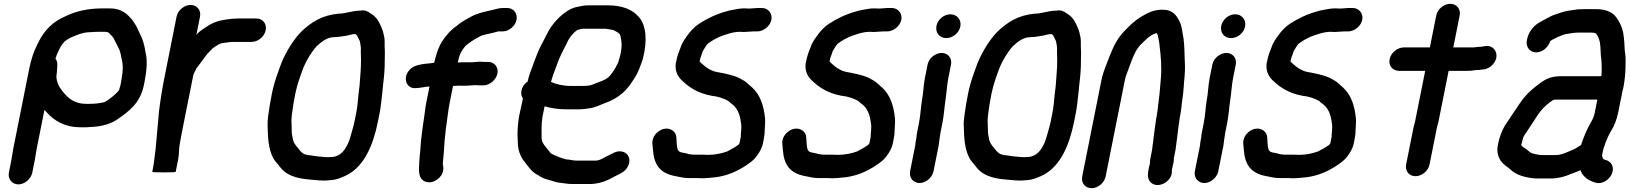

<svg xmlns="http://www.w3.org/2000/svg" viewBox="-20 -779 8560 1008"><path d="M40 60 26.6 127C20.1 160 43.2 189 76.3 189C109.3 189 143.1 160 149.6 127L163 60C166.2 44 168.4 22.9 172 5L213.3 -202C217.1 -197.3 221.5 -192.7 226.5 -188C262.3 -147.9 317.4 -111 400.2 -111C422.7 -109.7 447.5 -111.6 468.6 -113C517.5 -116 559.6 -128.8 592.9 -150C654.4 -192.4 716.2 -236.7 735.1 -331L739.3 -352C750.7 -409.2 754.6 -464.5 743.8 -505C741.6 -521.9 737.4 -541.4 733 -556L725.4 -578C719.5 -590.6 712.6 -605.3 706.6 -619C699.2 -636.8 687.5 -656.2 677 -671C651.5 -702.9 619.7 -735 557.7 -735H519.7C442.9 -735 380.1 -721 324.5 -694C263.1 -668.9 215.1 -623.8 184.2 -562L175.8 -545C157.1 -510 142.6 -464 133.4 -418L49.2 4C45.4 23 43.4 43 40 60ZM495.2 -612H533.2C535.8 -612 538.4 -611.7 541 -611C549.5 -611 555.6 -602.7 560.2 -597C568.6 -589.6 575.4 -581.8 580 -571C587.6 -558.3 593.7 -542.3 600.8 -530L607.8 -515C610.3 -504.4 614.4 -496.5 615.6 -484L620.8 -460C626.7 -436 625.4 -402.7 619.1 -371C618.4 -364.3 617.5 -358 616.3 -352L612.1 -331C611.3 -327 610.2 -323.3 608.9 -320C608.1 -316 607 -312 605.5 -308C605.4 -307.3 604.8 -306.3 603.9 -305C603.3 -301.8 596.6 -296 594.7 -294L584.7 -284C578.5 -277.5 556.9 -261 551.3 -257L539.7 -249C535.5 -245.5 530.1 -244.2 525.3 -242C504.7 -237.1 479 -234 454.7 -234C445.9 -233.3 437.6 -233.3 429.7 -234C391.2 -234 359.6 -248.8 340.1 -266C323.7 -281.1 313 -292.8 300.1 -311C286.1 -328.4 279 -348.9 275.7 -374C277.5 -383.3 277.6 -394.2 278.9 -405L280.8 -435C282.3 -449 279 -461 271 -471C275.9 -487.1 280.6 -497.8 287 -511L295.4 -528C302.8 -543.2 309 -550.2 320.2 -562C330 -570.1 343.1 -577.9 354.4 -583C383.9 -595.5 415.7 -610 453.8 -610C466.4 -611.1 482.6 -612 495.2 -612Z M907.1 -692 843.3 -372C831.2 -311.6 821.5 -249.1 814.7 -194C809.8 -131.6 803 -71.7 798.2 -11C798.5 -9 798.4 -7 798 -5C792.4 33.8 789.8 71.3 782.2 109L779.4 123C779 125 799.2 126 839.8 126C881.2 126 902 125 902.4 123L915.2 59C921.2 29.3 918.2 4.1 924.4 -27C927.2 -44.3 930.4 -62 934 -80L994.7 -384C996.6 -393.8 1009.8 -414.7 1010.8 -420C1012.6 -422 1014.8 -424.7 1017.4 -428C1035.2 -452.3 1044.5 -463.1 1061.2 -487C1074 -503.9 1084.5 -511.8 1098.2 -527C1111.7 -534.9 1121.8 -543.2 1132.4 -548C1145.8 -554.1 1163.3 -555.1 1180.2 -557L1192.6 -559H1300.6C1334.7 -559 1368.1 -586.5 1374.9 -620.5C1381.7 -654.5 1359.3 -682 1325.2 -682H1230.2C1222.8 -682 1215.8 -681.7 1209 -681C1201.6 -681 1194.2 -680.3 1186.6 -679L1170.2 -677C1163.9 -675.7 1157.7 -674.7 1151.6 -674C1123.7 -669.8 1099.2 -659.4 1077.2 -647L1049.6 -629C1034 -618.2 1019.2 -607.7 1011 -596L1030.1 -692C1036.8 -725.3 1014.3 -753 980.8 -753C947.4 -753 913.8 -725.3 907.1 -692Z M1755.1 -707C1671.4 -698.8 1616.6 -664.4 1565 -616C1523.9 -576.3 1482.8 -509.8 1457.6 -449L1440.1 -401C1427.2 -364.7 1415.6 -328.8 1407.1 -286C1403 -265.3 1399.2 -245 1395.9 -225C1390.9 -186.2 1383.1 -151 1384.8 -119C1386.2 -54.6 1389.6 2.2 1412.6 47C1420.2 63.2 1430.3 72.9 1440.8 86L1454.4 103C1480.6 135.7 1524.3 153.7 1580.9 161C1616.6 163.8 1646.8 169 1685.3 169C1695.4 168.3 1704.9 167.7 1713.7 167C1749.3 165 1778.2 151.4 1805.4 138C1892.1 90.5 1939 -15 1963.9 -140L1972.9 -185C1979.7 -219 1982.9 -257 1986.7 -289L1991.7 -339C1997.2 -383 2000.3 -419.8 1999.8 -460C1999.8 -483.1 2001.5 -503.4 1999.8 -525C1998.3 -544.9 2000.8 -562.7 1998 -581C1993.1 -600.3 1991.5 -617.3 1983.4 -633C1972.3 -659.1 1962.6 -680.8 1939.5 -699C1919.8 -711.8 1902.3 -730.3 1870.3 -723H1868.3C1828.7 -723 1794 -707 1755.1 -707ZM1845.8 -600C1847.8 -598.4 1852.5 -595.4 1854.4 -593C1859.8 -582.5 1863.3 -573.6 1868.6 -564C1871 -556 1871.9 -547 1873.4 -538C1876.1 -524.7 1873.2 -509.5 1874.6 -494C1876.6 -455.1 1874.3 -410.9 1870.5 -368L1867.5 -328L1861.3 -277C1859.2 -248.9 1856 -215.2 1849.9 -185L1840.9 -140C1838.4 -127.3 1835.3 -115 1831.6 -103C1824.4 -78.7 1817.5 -48 1807.2 -26C1789.2 11.2 1769.8 38.3 1728 45C1721.3 45 1713.9 45.3 1705.8 46H1689.8C1669 43.9 1640.2 41.9 1619.4 38C1604.8 36.3 1585 34.5 1573.4 28C1561.2 20.1 1553.2 10.6 1545.2 -1C1530.6 -16.7 1518.4 -33 1515.8 -59C1511.8 -75.2 1511.4 -83.8 1511.2 -106C1510.4 -131.8 1508.6 -150.1 1512.7 -179C1516.3 -210.6 1522.8 -249.5 1529.9 -285C1540.7 -338.9 1557.1 -381.1 1574.2 -427C1590.2 -464.9 1618.2 -510.7 1643.2 -537C1666.2 -557.9 1695.8 -584 1734.6 -584C1756.7 -584 1780.4 -588.9 1801.2 -592C1813.9 -595.3 1831.2 -600 1843.8 -600Z M2340.5 -238 2358.5 -328C2370.8 -328 2387.4 -330 2399.7 -329H2428.7C2444.7 -329 2459.9 -332 2474.3 -332C2481.5 -331.3 2488.4 -331 2495.1 -331H2518.1C2551.1 -331 2584.9 -360 2591.5 -393C2598.1 -426 2575.7 -454 2542.6 -454H2519.6C2515 -454 2510 -454.3 2504.8 -455C2489.5 -456 2471 -452 2453.2 -452H2425.2C2414.7 -452.7 2403 -452.3 2390 -451H2383C2384 -455.7 2385.2 -460.3 2386.8 -465C2393.3 -497.3 2406.7 -518 2423.2 -537C2432.1 -546.3 2443.1 -553.5 2454 -561C2469.7 -572.7 2490.4 -582.1 2507.2 -592C2532.7 -600 2568.6 -605.6 2595.6 -614H2618.6C2651.6 -614 2685.2 -642 2691.8 -675C2698.3 -708 2676.2 -737 2643.1 -737H2619.1C2601.1 -737 2583.4 -731.1 2566.1 -727C2522.8 -716.7 2490.2 -711.3 2454.1 -692C2431.3 -679.8 2414.5 -670.9 2394 -656C2372.2 -639.1 2353.4 -626.4 2335 -606L2313.8 -580C2294.3 -554.4 2282.6 -530 2272 -496L2265.6 -474C2263.5 -466.7 2261.6 -459 2260 -451L2259.8 -450C2253.3 -448.7 2236.2 -446 2231 -446C2192.2 -442.2 2154 -437.9 2130.3 -412.5C2103 -383.1 2105.6 -345.2 2126.8 -327C2145.5 -311 2168.3 -316.2 2195.9 -320L2208.3 -322C2210.4 -322.7 2212.5 -323 2214.5 -323C2219.9 -323.7 2226.7 -324.3 2234.9 -325L2217.5 -238C2214.8 -224.7 2212.9 -211.3 2211.5 -198C2201.5 -126.8 2189.1 -52.2 2186.4 13C2184.2 38.1 2181.6 51.7 2181 75C2178.1 118.8 2177 157.2 2208.1 172.5C2241.6 188.9 2278.4 168.1 2295.4 143C2309.2 122.7 2309.8 99.3 2304.6 82C2308.7 41 2311.8 1.1 2314.2 -41L2319 -85C2319.8 -99 2321.4 -112.3 2324 -125C2329.9 -163.8 2332.8 -199.4 2340.5 -238Z M2953.4 58C2923.2 50.1 2894.8 38.8 2871.8 26L2839 -15C2833.1 -22.3 2830.9 -28.2 2826.4 -37C2822.9 -48.7 2823.2 -63.7 2823.4 -82C2822.7 -119.3 2823.3 -152.7 2834.3 -197L2839.1 -221C2871.3 -211.3 2911.4 -205 2952.9 -205H3018.9C3037.4 -205 3054.6 -206.9 3070.9 -210C3102.1 -212.8 3130.5 -228.4 3156.5 -238C3190.1 -249.7 3217.3 -264.5 3243.1 -286C3272.1 -308.8 3291.4 -338.3 3311.9 -370C3330.8 -398.9 3341.5 -430.4 3354.4 -468C3379.4 -563.4 3373.8 -646.2 3332.9 -691C3300.7 -728.3 3247.7 -751 3171.9 -751H3064.9C3052.9 -751 3040.3 -749.3 3026.9 -746L3006.1 -742C2990.8 -738.7 2974.7 -731.7 2957.9 -721C2920.8 -696.8 2887.8 -662.5 2863.2 -622C2849.5 -599.2 2835.1 -566.1 2821.2 -542C2807.7 -516.7 2796.5 -487.7 2785.2 -457C2773.6 -421.6 2757.8 -389.8 2750.1 -351C2732.3 -339 2721.5 -323.3 2717.7 -304C2714.5 -288 2717 -274 2725.3 -262L2722.7 -249C2718.4 -231 2714.8 -214.3 2711.7 -199C2694.8 -128.9 2695.3 -67.8 2699.6 -13C2702.1 13.8 2709.9 30.4 2719.2 49C2726.4 62.6 2738.6 75.1 2747.4 88L2761 105C2766.9 112.3 2772.7 118.3 2778.4 123C2788.3 132.7 2804.3 139.3 2816.5 148C2830.4 156.4 2848 162.5 2866.7 167C2886 172.1 2900.4 179.5 2923.9 181C2943.5 183.2 2960.3 187 2981.7 187H3084.7C3098.3 187 3115.1 182.8 3127.9 181C3153.8 174.8 3186 159.7 3207.7 147C3210.7 145 3213.3 143.7 3215.5 143C3240.6 131.5 3263.7 120 3276.7 94C3303.9 39.5 3254.3 -2.5 3202.4 23C3189.1 30.8 3174.3 36 3160.2 44C3147.2 51 3127.4 64 3109.2 64H3003.2C2987.1 64 2970.4 58 2953.4 58ZM3040.4 -628H3160.4C3167.4 -626.7 3172.9 -625.8 3176.9 -625.5C3185.9 -624.7 3194.7 -621.2 3203.8 -620L3204.6 -619L3220.8 -610C3224.9 -607.3 3228.9 -604 3232.8 -600C3233.7 -598 3234.7 -596.3 3235.8 -595C3238.9 -587.2 3240.2 -572 3241.8 -565C3245.4 -547.1 3243.3 -522.2 3238.4 -498C3235.6 -483.9 3230.7 -468.1 3227 -456L3223 -446C3215 -431 3209.5 -418.3 3200 -405.5C3191.3 -393.8 3184.7 -382.4 3173.5 -373C3150.8 -354.1 3120.9 -348.2 3094.1 -336C3080.3 -329.7 3062 -328 3043.5 -328H2974.5C2935.1 -328 2898 -337.1 2872.7 -349C2877.2 -365 2881.7 -379.3 2886.3 -392L2903.4 -438C2917.8 -480.7 2932.9 -506.9 2951.6 -544C2965.9 -577.8 2985.5 -603.6 3011.2 -622H3012.2C3020.9 -623.7 3031.1 -628 3040.4 -628Z M3980.1 -737H3957.1C3945.1 -737 3928.6 -734 3914.5 -734C3905.3 -734.7 3897.1 -735 3889.7 -735C3879.1 -735 3868.9 -734.3 3859.3 -733C3835.2 -727.9 3815.4 -726.6 3792.5 -719C3737.7 -704.2 3693.4 -681.8 3649.6 -654C3625.8 -638.2 3603.2 -614.4 3586.8 -590C3573.2 -571.6 3559.5 -551.3 3552.4 -528C3543.6 -507.2 3535.8 -485 3531 -461C3518.4 -415.5 3535.7 -380 3557.7 -359C3598.1 -319.5 3644.7 -289.2 3717.1 -276C3750.2 -272.9 3781 -261.6 3803.7 -249C3808.1 -243.5 3814.6 -239.1 3819.9 -235C3849.3 -214.9 3863.8 -180.7 3869.1 -141L3872 -120C3872.8 -102.5 3869 -78 3869 -60L3862.4 -27L3856.8 -19C3839.5 -6.3 3817.9 5.9 3797.8 16C3769 26.7 3733.6 34 3697.2 34C3689.3 33.3 3680.4 33 3670.4 33H3620.4C3616.4 33 3612.8 32.7 3609.6 32L3596 30C3587.9 27.3 3578.3 25 3567.4 23C3536.7 19.5 3536.4 6.2 3532.8 -24L3530.8 -59C3529.3 -75 3521.9 -87.2 3508.6 -95.5C3463.8 -123.5 3400.8 -76.5 3405 -25L3408.2 9C3413.9 86.7 3445.8 129.9 3522.1 145C3547.6 149.1 3566 156 3595.9 156H3645.9C3653.9 156 3661.1 156.3 3667.7 157C3686.5 157 3705.6 154.5 3721.5 153L3741.9 151C3802.3 142 3849.4 120.1 3894.8 91C3916.9 75.5 3936.4 62.9 3951.6 42C3965 24 3979.9 0.5 3985 -25L3989.2 -46C3991.2 -56 3992.8 -65.7 3994 -75C3994 -100.6 3998.6 -134.5 3996.5 -158C3990 -223.1 3971.8 -280 3930.5 -318C3916.6 -331.5 3910.1 -335 3899.1 -346C3886.2 -356.8 3876 -360 3861.7 -369C3826.4 -385.9 3783.5 -393.5 3738.3 -402C3710.9 -408.4 3688.8 -423.2 3671.6 -439C3665.9 -444.5 3658.2 -449.5 3653 -456L3656 -471C3659.9 -483 3666.2 -498 3670 -511C3678.4 -523.1 3689.6 -548.5 3703.8 -555C3721.1 -567.9 3740.2 -577.9 3760.2 -587C3791.7 -598 3826.8 -612 3865.2 -612C3871.2 -612 3877.8 -611.7 3885 -611C3900.6 -611 3918.3 -614 3932.6 -614H3955.6C3988.6 -614 4023.2 -642 4029.8 -675C4036.3 -708 4013.2 -737 3980.1 -737Z M4662.1 -737H4639.1C4627.1 -737 4610.6 -734 4596.5 -734C4587.3 -734.7 4579.1 -735 4571.7 -735C4561.1 -735 4550.9 -734.3 4541.3 -733C4517.2 -727.9 4497.4 -726.6 4474.5 -719C4419.7 -704.2 4375.4 -681.8 4331.6 -654C4307.8 -638.2 4285.2 -614.4 4268.8 -590C4255.2 -571.6 4241.5 -551.3 4234.4 -528C4225.6 -507.2 4217.8 -485 4213 -461C4200.4 -415.5 4217.7 -380 4239.7 -359C4280.1 -319.5 4326.7 -289.2 4399.1 -276C4432.2 -272.9 4463 -261.6 4485.7 -249C4490.1 -243.5 4496.6 -239.1 4501.9 -235C4531.3 -214.9 4545.8 -180.7 4551.1 -141L4554 -120C4554.8 -102.5 4551 -78 4551 -60L4544.4 -27L4538.8 -19C4521.5 -6.3 4499.9 5.9 4479.8 16C4451 26.7 4415.6 34 4379.2 34C4371.3 33.3 4362.4 33 4352.4 33H4302.4C4298.4 33 4294.8 32.7 4291.6 32L4278 30C4269.9 27.3 4260.3 25 4249.4 23C4218.7 19.5 4218.4 6.2 4214.8 -24L4212.8 -59C4211.3 -75 4203.9 -87.2 4190.6 -95.5C4145.8 -123.5 4082.8 -76.5 4087 -25L4090.2 9C4095.9 86.7 4127.8 129.9 4204.1 145C4229.6 149.1 4248 156 4277.9 156H4327.9C4335.9 156 4343.1 156.3 4349.7 157C4368.5 157 4387.6 154.5 4403.5 153L4423.9 151C4484.3 142 4531.4 120.1 4576.8 91C4598.9 75.5 4618.4 62.9 4633.6 42C4647 24 4661.9 0.5 4667 -25L4671.2 -46C4673.2 -56 4674.8 -65.7 4676 -75C4676 -100.6 4680.6 -134.5 4678.5 -158C4672 -223.1 4653.8 -280 4612.5 -318C4598.6 -331.5 4592.1 -335 4581.1 -346C4568.2 -356.8 4558 -360 4543.7 -369C4508.4 -385.9 4465.5 -393.5 4420.3 -402C4392.9 -408.4 4370.8 -423.2 4353.6 -439C4347.9 -444.5 4340.2 -449.5 4335 -456L4338 -471C4341.9 -483 4348.2 -498 4352 -511C4360.4 -523.1 4371.6 -548.5 4385.8 -555C4403.1 -567.9 4422.2 -577.9 4442.2 -587C4473.7 -598 4508.8 -612 4547.2 -612C4553.2 -612 4559.8 -611.7 4567 -611C4582.6 -611 4600.3 -614 4614.6 -614H4637.6C4670.6 -614 4705.2 -642 4711.8 -675C4718.3 -708 4695.2 -737 4662.1 -737Z M4849.8 -440 4835.9 -370C4827.6 -328.7 4828 -290.5 4819.9 -250C4813.2 -207.7 4812.9 -174.8 4804.4 -132L4794.8 -84C4792.8 -74 4791.6 -64.7 4791.2 -56L4788.4 -42C4786.7 -33.3 4785.6 -24.7 4785.2 -16L4758 120C4751.5 153 4774.6 182 4807.7 182C4840.7 182 4874.5 153 4881 120L4905.8 -4C4909.4 -16.9 4908.9 -29.5 4911.4 -42C4914 -54.9 4915.1 -70.8 4917.8 -84L4927.4 -132C4936.3 -176.8 4937.2 -210.6 4943.9 -255C4949.9 -292.7 4951.2 -331.7 4958.9 -370L4972.8 -440C4979.5 -473.3 4957 -501 4923.5 -501C4890.1 -501 4856.5 -473.3 4849.8 -440ZM4896.4 -643C4889.3 -607.8 4912.7 -579 4948.1 -579C4982.1 -579 5014.9 -605.8 5021.8 -640C5028.7 -674.8 5004.3 -704 4970 -704C4936.1 -704 4903.2 -677.2 4896.4 -643Z M5410.1 -707C5326.4 -698.8 5271.6 -664.4 5220 -616C5178.9 -576.3 5137.8 -509.8 5112.6 -449L5095.1 -401C5082.2 -364.7 5070.6 -328.8 5062.1 -286C5058 -265.3 5054.2 -245 5050.9 -225C5045.9 -186.2 5038.1 -151 5039.8 -119C5041.2 -54.6 5044.6 2.2 5067.6 47C5075.2 63.2 5085.3 72.9 5095.8 86L5109.4 103C5135.6 135.7 5179.3 153.7 5235.9 161C5271.6 163.8 5301.8 169 5340.3 169C5350.4 168.3 5359.9 167.7 5368.7 167C5404.3 165 5433.2 151.4 5460.4 138C5547.1 90.5 5594 -15 5618.9 -140L5627.9 -185C5634.7 -219 5637.9 -257 5641.7 -289L5646.7 -339C5652.2 -383 5655.3 -419.8 5654.8 -460C5654.8 -483.1 5656.5 -503.4 5654.8 -525C5653.3 -544.9 5655.8 -562.7 5653 -581C5648.1 -600.3 5646.5 -617.3 5638.4 -633C5627.3 -659.1 5617.6 -680.8 5594.5 -699C5574.8 -711.8 5557.3 -730.3 5525.3 -723H5523.3C5483.7 -723 5449 -707 5410.1 -707ZM5500.8 -600C5502.8 -598.4 5507.5 -595.4 5509.4 -593C5514.8 -582.5 5518.3 -573.6 5523.6 -564C5526 -556 5526.9 -547 5528.4 -538C5531.1 -524.7 5528.2 -509.5 5529.6 -494C5531.6 -455.1 5529.3 -410.9 5525.5 -368L5522.5 -328L5516.3 -277C5514.2 -248.9 5511 -215.2 5504.9 -185L5495.9 -140C5493.4 -127.3 5490.3 -115 5486.6 -103C5479.4 -78.7 5472.5 -48 5462.2 -26C5444.2 11.2 5424.8 38.3 5383 45C5376.3 45 5368.9 45.3 5360.8 46H5344.8C5324 43.9 5295.2 41.9 5274.4 38C5259.8 36.3 5240 34.5 5228.4 28C5216.2 20.1 5208.2 10.6 5200.2 -1C5185.6 -16.7 5173.4 -33 5170.8 -59C5166.8 -75.2 5166.4 -83.8 5166.2 -106C5165.4 -131.8 5163.6 -150.1 5167.7 -179C5171.3 -210.6 5177.8 -249.5 5184.9 -285C5195.7 -338.9 5212.1 -381.1 5229.2 -427C5245.2 -464.9 5273.2 -510.7 5298.2 -537C5321.2 -557.9 5350.8 -584 5389.6 -584C5411.7 -584 5435.4 -588.9 5456.2 -592C5468.9 -595.3 5486.2 -600 5498.8 -600Z M5784.7 147 5885.7 -359C5887.8 -369.7 5890.9 -380 5894.9 -390C5914.7 -442.1 5932.2 -503.5 5963.8 -540C5989.7 -563.5 6011.3 -592.7 6047.6 -604C6048.9 -604 6050.6 -604.3 6052.8 -605C6055.3 -599.6 6058.7 -595.6 6059.6 -589C6063.1 -569.8 6067 -552.7 6068.8 -530C6074.6 -480.9 6079.6 -425.2 6074.7 -369C6070.3 -328.6 6069.5 -293.4 6063.3 -252C6058.9 -214 6057 -190.3 6049.3 -152C6043.9 -116.5 6039.3 -79 6035.4 -47C6033.4 -37.2 6033.6 -28 6031.6 -18C6030.7 -10 6029.5 -0.7 6028 10L6019.4 53C6017.7 61.7 6016.9 70.7 6017 80C6015.3 85.3 6013.8 91 6012.6 97L6009.6 112C6003.1 145 6006.6 167 6024.8 181.5C6065.7 214.3 6139.2 168.5 6132 115L6135.6 97C6138.5 82.7 6142.8 70.4 6142.8 56C6142.3 55.3 6142.2 54.3 6142.4 53L6151.6 7C6158.3 -38.5 6161.3 -73.5 6167.6 -118L6172.7 -154C6175.5 -168 6177.7 -180.3 6179.1 -191L6183.1 -221C6183.8 -231 6185.2 -243.3 6187.5 -258C6194.8 -303.4 6194.7 -339.3 6199.5 -383C6202.1 -418.2 6201.5 -443.8 6199.4 -478C6198.4 -522.7 6197 -566.2 6188.8 -605C6184.1 -631.5 6181.3 -652.3 6169.4 -673C6155.8 -698.3 6139.6 -719.4 6106.9 -726C6065.8 -732 6031 -723.2 6001.3 -708C5978.2 -695.9 5970.3 -691.7 5947.3 -675C5919.3 -654.7 5906.6 -639.2 5883 -616C5848.1 -579.9 5827.2 -539 5806 -486C5791.3 -444.9 5772.1 -406.1 5762.7 -359L5661.7 147C5654.8 181.1 5676.8 209 5710.8 209C5744.8 209 5777.8 181.1 5784.7 147Z M6344.8 -440 6330.9 -370C6322.6 -328.7 6323 -290.5 6314.9 -250C6308.2 -207.7 6307.9 -174.8 6299.4 -132L6289.8 -84C6287.8 -74 6286.6 -64.7 6286.2 -56L6283.4 -42C6281.7 -33.3 6280.6 -24.7 6280.2 -16L6253 120C6246.5 153 6269.6 182 6302.7 182C6335.7 182 6369.5 153 6376 120L6400.8 -4C6404.4 -16.9 6403.9 -29.5 6406.4 -42C6409 -54.9 6410.1 -70.8 6412.8 -84L6422.4 -132C6431.3 -176.8 6432.2 -210.6 6438.9 -255C6444.9 -292.7 6446.2 -331.7 6453.9 -370L6467.8 -440C6474.5 -473.3 6452 -501 6418.5 -501C6385.1 -501 6351.5 -473.3 6344.8 -440ZM6391.4 -643C6384.3 -607.8 6407.7 -579 6443.1 -579C6477.1 -579 6509.9 -605.8 6516.8 -640C6523.7 -674.8 6499.3 -704 6465 -704C6431.1 -704 6398.2 -677.2 6391.4 -643Z M7082.1 -737H7059.1C7047.1 -737 7030.6 -734 7016.5 -734C7007.3 -734.7 6999.1 -735 6991.7 -735C6981.1 -735 6970.9 -734.3 6961.3 -733C6937.2 -727.9 6917.4 -726.6 6894.5 -719C6839.7 -704.2 6795.4 -681.8 6751.6 -654C6727.8 -638.2 6705.2 -614.4 6688.8 -590C6675.2 -571.6 6661.5 -551.3 6654.4 -528C6645.6 -507.2 6637.8 -485 6633 -461C6620.4 -415.5 6637.7 -380 6659.7 -359C6700.1 -319.5 6746.7 -289.2 6819.1 -276C6852.2 -272.9 6883 -261.6 6905.7 -249C6910.1 -243.5 6916.6 -239.1 6921.9 -235C6951.3 -214.9 6965.8 -180.7 6971.1 -141L6974 -120C6974.8 -102.5 6971 -78 6971 -60L6964.4 -27L6958.8 -19C6941.5 -6.3 6919.9 5.9 6899.8 16C6871 26.7 6835.6 34 6799.2 34C6791.3 33.3 6782.4 33 6772.4 33H6722.4C6718.4 33 6714.8 32.7 6711.6 32L6698 30C6689.9 27.3 6680.3 25 6669.4 23C6638.7 19.5 6638.4 6.2 6634.8 -24L6632.8 -59C6631.3 -75 6623.9 -87.2 6610.6 -95.5C6565.8 -123.5 6502.8 -76.5 6507 -25L6510.2 9C6515.9 86.7 6547.8 129.9 6624.1 145C6649.6 149.1 6668 156 6697.9 156H6747.9C6755.9 156 6763.1 156.3 6769.7 157C6788.5 157 6807.6 154.5 6823.5 153L6843.9 151C6904.3 142 6951.4 120.1 6996.8 91C7018.9 75.5 7038.4 62.9 7053.6 42C7067 24 7081.9 0.5 7087 -25L7091.2 -46C7093.2 -56 7094.8 -65.7 7096 -75C7096 -100.6 7100.6 -134.5 7098.5 -158C7092 -223.1 7073.8 -280 7032.5 -318C7018.6 -331.5 7012.1 -335 7001.1 -346C6988.2 -356.8 6978 -360 6963.7 -369C6928.4 -385.9 6885.5 -393.5 6840.3 -402C6812.9 -408.4 6790.8 -423.2 6773.6 -439C6767.9 -444.5 6760.2 -449.5 6755 -456L6758 -471C6761.9 -483 6768.2 -498 6772 -511C6780.4 -523.1 6791.6 -548.5 6805.8 -555C6823.1 -567.9 6842.2 -577.9 6862.2 -587C6893.7 -598 6928.8 -612 6967.2 -612C6973.2 -612 6979.8 -611.7 6987 -611C7002.6 -611 7020.3 -614 7034.6 -614H7057.6C7090.6 -614 7125.2 -642 7131.8 -675C7138.3 -708 7115.2 -737 7082.1 -737Z M7520.3 -698 7486.8 -530H7349.8C7315.9 -530 7282.1 -501.6 7275.4 -468C7268.7 -434.4 7291.4 -407 7325.3 -407H7462.3L7409.3 -142C7407.4 -132.3 7402.9 -119.5 7401 -110L7362.2 84C7355.4 118.1 7377.4 146 7411.4 146C7445.3 146 7478.4 118.1 7485.2 84L7524 -110C7525.8 -119.3 7530.3 -131.6 7532.3 -142L7585.3 -407H7683.3C7699.3 -407 7712.2 -408 7726.1 -411H7729.1C7739.7 -411 7750.6 -412 7761.7 -414L7772.9 -415C7790.2 -418.3 7805.1 -427 7817.5 -441C7858 -486.4 7829 -545.5 7776.2 -537L7764.8 -535C7762.7 -534.3 7760.9 -534 7759.6 -534C7744.4 -534 7729.6 -531.6 7716.8 -530H7609.8L7643.3 -698C7650 -731.3 7627.5 -759 7594 -759C7560.6 -759 7527 -731.3 7520.3 -698Z M8390.8 36 8395.6 12C8397.2 7.3 8398.5 2.7 8399.4 -2C8401.9 -8 8404.2 -14.3 8406.2 -21C8407 -25 8408.5 -29.3 8410.8 -34C8419 -54.7 8425.7 -70.6 8436.8 -89C8455.7 -119.9 8468 -150.4 8476.1 -191L8498.7 -304C8499.5 -308 8500.7 -312.3 8502.3 -317C8509 -350.7 8512.8 -387.6 8513.8 -420C8514.3 -446.3 8515.7 -480.1 8511.4 -503C8509 -516.5 8509.3 -535.9 8508 -551L8505.6 -579C8504.4 -589.7 8503.2 -598.7 8502 -606L8497.6 -624C8491.3 -648.5 8473 -680.6 8457.3 -698C8437.6 -718.6 8403.4 -731 8359.9 -731H8296.9C8286.9 -731 8276.2 -730.7 8264.7 -730C8229.6 -725.1 8198.4 -722.2 8168.9 -711C8149.9 -704.5 8133.3 -700 8116.9 -691L8101.4 -683C8089.3 -677.1 8067 -664 8055.2 -657C8029.9 -640.7 8005 -611 7997.8 -575L7996 -566C7989.4 -533 8011.6 -504 8044.6 -504C8078.2 -504 8109.6 -531.8 8118.4 -563C8123.7 -567.4 8132.4 -572.1 8136.6 -574L8156.6 -584C8170.2 -590.2 8190 -598.6 8207 -601C8226.4 -604.4 8248 -608 8270.4 -608H8335.4C8338.7 -608 8342 -607.7 8345.2 -607C8350.7 -607 8355.3 -604.1 8359.4 -603C8370 -589.8 8374 -576 8378.8 -560C8384.7 -530.8 8382 -492.6 8387.4 -463L8388.4 -443C8388.8 -420.8 8389.7 -404.8 8387.3 -382L8386.7 -379H8176.7C8116.5 -379 8089.6 -361.6 8048.9 -330C8009.3 -299.4 7983.8 -273.9 7956.5 -233L7939.3 -207C7919.3 -178.4 7899.2 -146.1 7879.6 -118C7864.2 -91.7 7851.4 -57.1 7844.2 -21C7835.2 24.1 7848 54.9 7869.4 78C7880.8 90 7898.3 100 7909.8 111C7932 132.1 7964.4 146.3 8003.5 153L8019.9 156C8027.1 156.7 8034.6 157.3 8042.5 158H8123.5C8157.9 158 8195.9 148.3 8222.8 136C8239.8 129.7 8261.4 121.6 8276 115L8277.2 114C8290.2 148.9 8316.7 168.1 8356.1 180C8390.6 190.7 8427.2 164.9 8440.4 138C8458.7 100.8 8439.9 69.8 8413.6 62C8408.6 60.5 8404 59.4 8399.6 57H8398.6C8394.6 52 8391.2 43 8390.8 36ZM8366.1 -256 8350.9 -180 8345.7 -164C8341.8 -153.2 8337.2 -144.1 8330.7 -134C8310 -97.8 8294.3 -59.7 8280.4 -17L8276 -15L8252 0C8243.2 4.7 8235.1 9.3 8223.4 13C8200.8 22.5 8177 35 8148 35H8073C8069 35 8065.1 34.7 8061.2 34L8044.8 31C8041.5 31 8038.6 30.3 8036.2 29C8024.3 27.3 8010.7 20.9 8004.4 13C7998.1 7.7 7990.3 2 7980.8 -4C7975.2 -8 7968.4 -11.9 7966.6 -18L7967.2 -21C7967.9 -24.3 7969 -28.3 7970.6 -33C7973 -45.2 7977.3 -62.3 7984 -70C8001.6 -98.1 8023.9 -128.7 8041.3 -157L8055.7 -179C8074.2 -205.3 8086.6 -217.3 8112.7 -239C8121.2 -245 8127.8 -249.7 8132.5 -253L8138.9 -255C8139.7 -255.7 8140.4 -256 8141.1 -256Z"/></svg>

Font: Smoothie
Style: It
Weight: 400
Foundry: Cannot Into Space Fonts
Version: Version 0.8